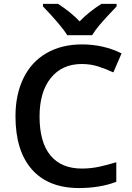

<svg xmlns="http://www.w3.org/2000/svg" viewBox="-20 -951 674 981"><path d="M397.9 -624Q297.4 -624 239.7 -552.7Q182.1 -481.4 182.1 -356Q182.1 -224.6 237.5 -157.2Q293 -89.8 397.9 -89.8Q443.4 -89.8 485.8 -98.9Q528.3 -107.9 574.2 -122.1V-22Q490.2 9.8 383.8 9.8Q227.1 9.8 143.1 -85.2Q59.1 -180.2 59.1 -356.9Q59.1 -468.3 99.9 -551.8Q140.6 -635.3 217.8 -679.7Q294.9 -724.1 398.9 -724.1Q508.3 -724.1 601.1 -678.2L559.1 -581.1Q522.9 -598.1 482.7 -611.1Q442.4 -624 397.9 -624ZM575.7 -931.2V-918Q514.2 -854 489 -823.7Q463.9 -793.5 450.7 -771H323.7Q292 -822.3 199.7 -918V-931.2H276.9Q344.2 -887.2 386.7 -841.8Q434.1 -890.6 498 -931.2Z"/></svg>

Font: f4_32663          
Style: Regular
Weight: 600
Foundry: Ascender Corporation
Version: Version 1.10